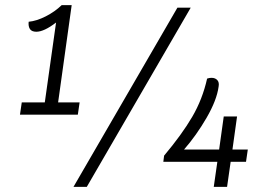

<svg xmlns="http://www.w3.org/2000/svg" viewBox="-20 -730 1056 750"><path d="M291 -330 284 -282H58L65 -330H155L199 -642Q152 -606 122 -606Q104 -606 97 -616.5Q90 -627 92 -645Q123 -648 158.5 -666Q194 -684 221 -710H260L207 -330ZM673 -700H725L319 0H267ZM941 -98H881L867 0H815L829 -98H618L621 -122Q690 -204 730.5 -273Q771 -342 789 -423Q798 -426 806 -426Q821 -426 829 -417Q837 -408 834 -392Q827 -339 787 -270Q747 -201 699 -146H836L854 -275H906L888 -146H948Z"/></svg>

Font: Krub
Style: Italic
Weight: 400
Italic angle: -8°
Designer: Ekaluck Peanpanawate
Foundry: Cadson Demak Co.,Ltd.
Version: Version 1.000; ttfautohint (v1.6)